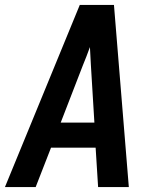

<svg xmlns="http://www.w3.org/2000/svg" viewBox="-26 -755 646 775"><path d="M-6 0 296 -735H434L494 0H370L360 -159H180L118 0ZM355 -260 341 -490Q340 -509 339 -527.5Q338 -546 337 -565Q330 -546 323 -527.5Q316 -509 308 -490L219 -260Z"/></svg>

Font: Iosevka SS04 Extended
Style: Bold Italic
Weight: 700
Width: 7
Italic angle: -9°
Monospace: yes
Designer: Belleve Invis
Foundry: Belleve Invis
Version: Version 19.0.0; ttfautohint (v1.8.4)